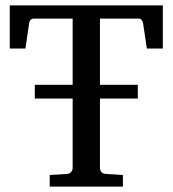

<svg xmlns="http://www.w3.org/2000/svg" viewBox="-20 -691 639 711"><path d="M523.9 -511.2 509.8 -605Q508.3 -612.8 504.2 -617.4Q500 -622.1 493.2 -622.1H350.1V-377H490.2V-326.2H350.1V-68.8Q350.1 -61.5 355.2 -54.7Q360.4 -47.9 371.1 -46.9L435.1 -43V0H164.1V-43L228 -46.9Q238.8 -47.9 243.9 -54.7Q249 -61.5 249 -68.8V-326.2H108.9V-377H249V-622.1H105Q98.1 -622.1 93.5 -617.4Q88.9 -612.8 87.9 -605L74.2 -511.2H16.1V-670.9H583V-511.2Z"/></svg>

Font: Charis SIL Afr
Style: Regular
Weight: 400
Foundry: SIL International
Version: Version 5.000